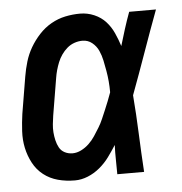

<svg xmlns="http://www.w3.org/2000/svg" viewBox="-44 -570 588 621"><g transform="rotate(-5 250.0 -260.0)"><path d="M175 8Q146 8 120 1Q94 -6 73.5 -22Q53 -38 40.5 -61.5Q28 -85 22.5 -111Q17 -137 18.5 -165Q20 -193 24 -221L44 -341Q48 -365 55 -388.5Q62 -412 74.5 -433.5Q87 -455 104.5 -474Q122 -493 144 -505.5Q166 -518 190 -523Q214 -528 238 -528Q262 -528 284 -518.5Q306 -509 321 -492.5Q336 -476 345.5 -455Q355 -434 362 -412Q370 -439 378.5 -466Q387 -493 397 -520H484Q459 -453 435 -385Q411 -317 386 -250Q391 -188 393.5 -125.5Q396 -63 400 0H313Q313 -24 312.5 -47.5Q312 -71 313 -95Q301 -76 287.5 -57.5Q274 -39 256 -24Q238 -9 217 -0.5Q196 8 175 8ZM175 -80Q189 -80 203 -87Q217 -94 228.5 -105Q240 -116 248.5 -129Q257 -142 265 -155Q273 -168 279 -182Q285 -196 291 -210Q297 -224 302.5 -238Q308 -252 313 -266Q313 -284 311.5 -301.5Q310 -319 307 -336Q304 -353 300.5 -370Q297 -387 290 -402.5Q283 -418 269.5 -429Q256 -440 238 -440Q225 -440 212 -435.5Q199 -431 188.5 -422Q178 -413 170 -401.5Q162 -390 157 -377.5Q152 -365 148.5 -352.5Q145 -340 143 -327L123 -207Q121 -194 119.5 -180Q118 -166 119 -153Q120 -140 123 -127Q126 -114 132 -103Q138 -92 149.5 -86Q161 -80 175 -80Z"/></g></svg>

Font: Iosevka Semibold Oblique
Style: Regular
Weight: 600
Italic angle: -9°
Monospace: yes
Designer: Belleve Invis
Foundry: Belleve Invis
Version: Version 32.5.0; ttfautohint (v1.8.4)